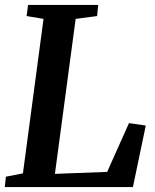

<svg xmlns="http://www.w3.org/2000/svg" viewBox="-20 -763 634 783"><path d="M-0.5 0 4 -42.5 73.5 -56 157.5 -686 88.5 -697.5 94.5 -743H380.5L376 -697.5L288.5 -686L204 -54L417 -62L506 -261L574.5 -251L522 0Z"/></svg>

Font: Merriweather 28pt SemiBold
Style: Italic
Weight: 600
Italic angle: -7.8°
Version: Version 2.101